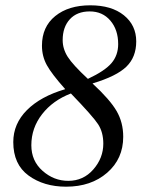

<svg xmlns="http://www.w3.org/2000/svg" viewBox="-20 -696 540 723"><path d="M225 -360V-361Q175 -417 156.5 -450.5Q138 -484 138 -524Q138 -595 188 -635.5Q238 -676 320 -676Q400 -676 446.5 -638.5Q493 -601 493 -540Q493 -481 456 -445Q419 -409 329 -382V-381Q394 -321 419 -278Q444 -235 444 -181Q444 -98 383.5 -45.5Q323 7 229 7Q145 7 87.5 -35Q30 -77 30 -161Q30 -230 81.5 -281.5Q133 -333 225 -360ZM425 -530Q425 -584 395.5 -618.5Q366 -653 318 -653Q270 -653 243 -623.5Q216 -594 216 -545Q216 -512 235 -482Q254 -452 311 -399Q375 -429 400 -458.5Q425 -488 425 -530ZM369 -155Q369 -198 349.5 -228Q330 -258 247 -344Q179 -318 138.5 -266Q98 -214 98 -149Q98 -90 140.5 -52.5Q183 -15 237 -15Q294 -15 331.5 -58Q369 -101 369 -155Z"/></svg>

Font: STIX
Style: Italic
Weight: 400
Italic angle: -16.33°
Designer: MicroPress Inc., with final additions and corrections provided by Coen Hoffman, Elsevier (retired)
Version: Version 1.1.1